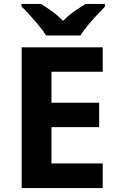

<svg xmlns="http://www.w3.org/2000/svg" viewBox="-20 -954 600 974"><path d="M501 0H90V-714H501V-590H241V-433H483V-309H241V-125H501ZM214 -774Q200 -797 177.5 -824Q155 -851 131.5 -877Q108 -903 89 -921V-934H188Q214 -918 244 -896.5Q274 -875 300 -848Q326 -875 357 -896.5Q388 -918 414 -934H513V-921Q495 -903 471 -877Q447 -851 424.5 -824Q402 -797 388 -774Z"/></svg>

Font: Noto Sans Thaana
Style: Bold
Weight: 700
Designer: David Williams
Foundry: Google Inc.
Version: Version 3.001; ttfautohint (v1.8.4.7-5d5b)